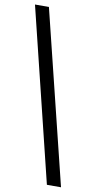

<svg xmlns="http://www.w3.org/2000/svg" viewBox="-97 -801 483 964"><g transform="rotate(10 144.0 -319.5)"><path d="M216 121 0 -760H71L288 121Z"/></g></svg>

Font: Noto Naskh Arabic UI
Style: Regular
Weight: 400
Designer: Monotype Design Team, David Williams, Mohamad Dakak and Nizar Qandah
Foundry: Monotype Imaging Inc.
Version: Version 2.014